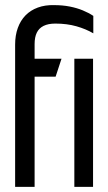

<svg xmlns="http://www.w3.org/2000/svg" viewBox="-20 -729 423 749"><path d="M344 -599V-667Q326 -679 303 -688.5Q280 -698 252 -703.5Q224 -709 191 -709Q156 -710 127.5 -699.5Q99 -689 79.5 -669Q60 -649 49.5 -620Q39 -591 39 -555V0H115V-430H197L220 -500H115V-557Q115 -584 123.5 -601.5Q132 -619 150 -628Q168 -637 196 -637Q241 -637 278 -626.5Q315 -616 344 -599ZM343 0V-500H270V0Z"/></svg>

Font: Advent Pro Medium
Style: Regular
Weight: 500
Designer: VivaRado, Andreas Kalpakidis
Foundry: VivaRado, Andreas Kalpakidis
Version: Version 3.000